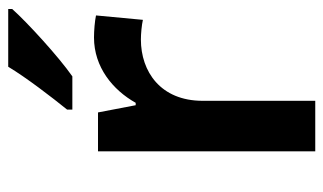

<svg xmlns="http://www.w3.org/2000/svg" viewBox="-184 -688 806 479"><g transform="rotate(-90 219.5 -449.0)"><path d="M436 -822V-832H292C265 -787 215 -722 185 -685V-672H268C318 -707 403 -785 436 -822ZM365 -618C291 -618 234 -571 202 -514H196L178 -608H81V-66H207V-347C207 -452 280 -501 360 -501C374 -501 396 -499 409 -496L420 -613C406 -616 382 -618 365 -618Z"/></g></svg>

Font: Noto Sans Malayalam UI SemiBold
Style: Regular
Weight: 600
Designer: Jelle Bosma - Monotype Design Team
Foundry: Monotype Imaging Inc.
Version: Version 2.104